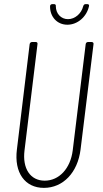

<svg xmlns="http://www.w3.org/2000/svg" viewBox="-20 -904 501 932"><path d="M307 -784C357 -784 401 -823 412 -874C414 -880 410 -884 404 -884H396C390 -884 386 -881 384 -874C375 -838 344 -811 310 -811C276 -811 251 -838 251 -874C252 -881 248 -884 242 -884H234C228 -884 223 -880 223 -874C222 -823 257 -784 307 -784ZM193 8C286 8 357 -66 371 -178L434 -690C435 -696 431 -700 425 -700H407C401 -700 397 -696 396 -690L333 -174C322 -86 267 -27 197 -27C127 -27 88 -86 99 -174L162 -690C163 -696 160 -700 154 -700H135C130 -700 125 -696 124 -690L62 -178C48 -66 101 8 193 8Z"/></svg>

Font: Barlow Condensed ExtraLight
Style: Italic
Weight: 275
Width: 3
Italic angle: -7°
Designer: Jeremy Tribby
Foundry: Tribby Type
Version: Version 1.422;hotconv 1.0.109;makeotfexe 2.5.65596